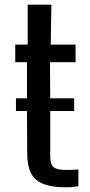

<svg xmlns="http://www.w3.org/2000/svg" viewBox="-20 -790 384 818"><path d="M261 8Q171 8 133.5 -24.5Q96 -57 96 -136L95 -317H48V-371H95V-525H45V-600H98V-770H199L196 -600H302V-525H193L194 -371H296V-317H194V-124Q194 -90 208 -78Q222 -66 262 -66Q277 -66 288 -66.5Q299 -67 314 -68V3Q291 8 261 8Z"/></svg>

Font: Big Shoulders Text SemiBold
Style: Regular
Weight: 600
Designer: Patric King
Foundry: XO Type Co
Version: Version 1.000; ttfautohint (v1.8.2)